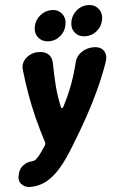

<svg xmlns="http://www.w3.org/2000/svg" viewBox="-77 -796 665 1057"><g transform="rotate(-5 255.5 -268.0)"><path d="M47 217Q20 217 1.5 199.5Q-17 182 -13 153L-12 151Q-7 114 18 95.5Q43 77 69 77Q78 77 86.5 71.5Q95 66 108 50.5Q121 35 142 3Q148 -5 149.5 -11Q151 -17 148 -25Q126 -94 109.5 -159Q93 -224 81.5 -290.5Q70 -357 62 -428Q59 -455 71.5 -475Q84 -495 106.5 -507Q129 -519 154 -519Q191 -519 210.5 -501Q230 -483 230 -449Q231 -384 235 -326.5Q239 -269 253 -206Q254 -200 258.5 -200Q263 -200 266 -206Q298 -268 319.5 -325.5Q341 -383 356 -447Q364 -479 393.5 -499Q423 -519 459 -519Q500 -519 516.5 -494Q533 -469 520 -431Q492 -353 459 -281.5Q426 -210 386.5 -138.5Q347 -67 298 12Q258 79 219.5 124.5Q181 170 139 193.5Q97 217 47 217ZM221 -573Q185 -573 163.5 -597Q142 -621 148 -658Q154 -694 182.5 -718.5Q211 -743 248 -743Q283 -743 303.5 -718.5Q324 -694 318 -658Q312 -621 284.5 -597Q257 -573 221 -573ZM423 -583Q387 -583 366 -607Q345 -631 351 -668Q357 -704 385 -728.5Q413 -753 450 -753Q485 -753 506 -728.5Q527 -704 521 -668Q515 -631 487 -607Q459 -583 423 -583Z"/></g></svg>

Font: Winky Sans
Style: Bold Italic
Weight: 700
Italic angle: -8.97852°
Designer: Simon Atzbach
Foundry: typofactur
Version: Version 1.205